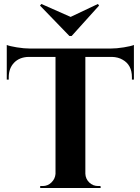

<svg xmlns="http://www.w3.org/2000/svg" viewBox="-20 -945 706 965"><path d="M340 -764H329L181 -917L188 -925L335 -860L472 -925L478 -917ZM409 -659V-72Q410 -46 428.5 -28Q447 -10 473 -10H485L486 0H182V-10H195Q220 -10 238.5 -28Q257 -46 259 -71V-659H124Q78 -658 51 -630Q24 -602 24 -557V-545H14V-719Q28 -713 64.5 -707Q101 -701 132 -701H535Q566 -701 602.5 -707Q639 -713 653 -719V-545H643V-557Q643 -619 596 -645Q574 -658 543 -659Z"/></svg>

Font: Cinzel Decorative
Style: Bold
Weight: 700
Version: Version 1.002;PS 001.002;hotconv 1.0.56;makeotf.lib2.0.21325